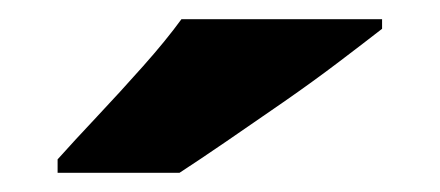

<svg xmlns="http://www.w3.org/2000/svg" viewBox="-20 -786 458 200"><path d="M378 -756Q360 -742 333 -721.5Q306 -701 275 -679.5Q244 -658 215.5 -638.5Q187 -619 167 -606H40V-620Q57 -639 81 -664.5Q105 -690 129 -717Q153 -744 169 -766H378Z"/></svg>

Font: Noto Sans Ethiopic Black
Style: Regular
Weight: 900
Designer: Monotype Design Team
Foundry: Monotype Imaging Inc.
Version: Version 2.102; ttfautohint (v1.8.4.7-5d5b)